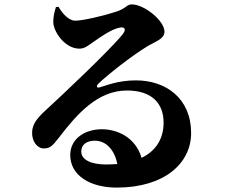

<svg xmlns="http://www.w3.org/2000/svg" viewBox="-20 -797 1040 872"><path d="M462 -50C396 -50 349 -70 349 -109C349 -139 372 -158 411 -158C464 -158 501 -113 513 -52C497 -51 480 -50 462 -50ZM234 -765C226 -738 222 -722 222 -696C222 -657 272 -576 341 -576C365 -576 383 -592 402 -605C438 -630 486 -665 526 -672C544 -675 557 -666 536 -640C478 -568 253 -356 186 -295C147 -259 128 -232 126 -200C123 -156 149 -124 176 -123C205 -122 217 -132 246 -170C331 -281 424 -386 557 -386C668 -386 723 -329 723 -240C723 -175 695 -115 623 -80C595 -176 509 -210 443 -210C364 -210 299 -166 299 -93C299 1 391 55 510 55C725 55 848 -54 848 -193C848 -349 735 -432 597 -432C514 -432 459 -407 432 -400C421 -397 414 -404 427 -417C461 -451 579 -545 653 -589C685 -608 727 -620 727 -653C727 -703 635 -777 579 -777C554 -777 556 -760 508 -744C450 -725 356 -703 321 -703C295 -703 265 -732 246 -766Z"/></svg>

Font: Noto Serif KR Black
Style: Regular
Weight: 900
Version: Version 1.001;PS 1.001;hotconv 16.6.54;makeotf.lib2.5.65590